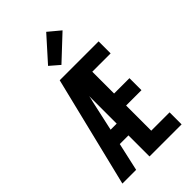

<svg xmlns="http://www.w3.org/2000/svg" viewBox="-273 -1008 1096 1096"><g transform="rotate(-45 275.0 -460.0)"><path d="M28 0 192 -670H506V-573H358V-397H482V-300H358V-97H506V0H247V-170H177L139 0ZM198 -265H247V-487Q245 -477 243 -467Q241 -457 238 -447ZM261 -725 203 -775 333 -920 405 -860Z"/></g></svg>

Font: Lode
Style: Bold
Weight: 700
Monospace: yes
Designer: Belleve Invis
Foundry: Belleve Invis
Version: Version 29.2.0; ttfautohint (v1.8.3)